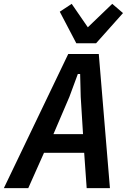

<svg xmlns="http://www.w3.org/2000/svg" viewBox="-57 -979 660 999"><path d="M394 0 381 -184H172L90 0H-37L298 -698H457L515 0ZM363 -475 360 -594H348L304 -475L221 -281H375ZM340 -754 254 -918 316 -959 400 -837 527 -959 583 -911 443 -754Z"/></svg>

Font: IBM Plex Sans Cond SmBld
Style: Italic
Weight: 600
Width: 3
Italic angle: -11°
Designer: Mike Abbink, Paul van der Laan, Pieter van Rosmalen
Foundry: Bold Monday
Version: Version 1.3